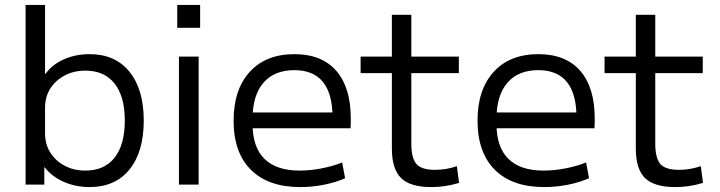

<svg xmlns="http://www.w3.org/2000/svg" viewBox="-20 -750 2925 780"><path d="M344 10Q287 10 238.5 -11.5Q190 -33 162 -70H160V0H84V-730H163V-450H165Q192 -488 239.5 -509Q287 -530 344 -530Q448 -530 506 -458.5Q564 -387 564 -260Q564 -133 506 -61.5Q448 10 344 10ZM327 -57Q404 -57 445.5 -109.5Q487 -162 487 -260Q487 -358 445.5 -410.5Q404 -463 327 -463Q280 -463 243 -443.5Q206 -424 184.5 -390.5Q163 -357 163 -312V-208Q163 -164 184.5 -130Q206 -96 243 -76.5Q280 -57 327 -57Z M700 -637V-730H793V-637ZM707 0V-520H787V0Z M1200 10Q1070 10 999.5 -60Q929 -130 929 -260Q929 -386 994.5 -458Q1060 -530 1176 -530Q1287 -530 1346 -462.5Q1405 -395 1405 -269Q1405 -259 1405 -248Q1405 -237 1404 -229H972V-293H1346L1331 -272Q1331 -369 1292 -417Q1253 -465 1176 -465Q1094 -465 1050 -413.5Q1006 -362 1006 -267V-247Q1006 -152 1054.5 -104.5Q1103 -57 1197 -57Q1240 -57 1286.5 -66Q1333 -75 1370 -90L1382 -26Q1344 -9 1296 0.5Q1248 10 1200 10Z M1732 10Q1647 10 1609.5 -26.5Q1572 -63 1572 -147V-453H1445V-520H1572V-690H1651V-520H1844V-453H1651V-167Q1651 -107 1672 -83.5Q1693 -60 1747 -60Q1771 -60 1793.5 -64Q1816 -68 1836 -75L1845 -7Q1815 2 1787.5 6Q1760 10 1732 10Z M2191 10Q2061 10 1990.5 -60Q1920 -130 1920 -260Q1920 -386 1985.5 -458Q2051 -530 2167 -530Q2278 -530 2337 -462.5Q2396 -395 2396 -269Q2396 -259 2396 -248Q2396 -237 2395 -229H1963V-293H2337L2322 -272Q2322 -369 2283 -417Q2244 -465 2167 -465Q2085 -465 2041 -413.5Q1997 -362 1997 -267V-247Q1997 -152 2045.5 -104.5Q2094 -57 2188 -57Q2231 -57 2277.5 -66Q2324 -75 2361 -90L2373 -26Q2335 -9 2287 0.5Q2239 10 2191 10Z M2723 10Q2638 10 2600.5 -26.5Q2563 -63 2563 -147V-453H2436V-520H2563V-690H2642V-520H2835V-453H2642V-167Q2642 -107 2663 -83.5Q2684 -60 2738 -60Q2762 -60 2784.5 -64Q2807 -68 2827 -75L2836 -7Q2806 2 2778.5 6Q2751 10 2723 10Z"/></svg>

Font: M PLUS 1
Style: Regular
Weight: 400
Designer: Coji Morishita
Foundry: UNDERFOREST DESIGN
Version: Version 1.001